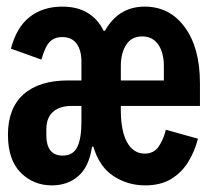

<svg xmlns="http://www.w3.org/2000/svg" viewBox="-20 -548 640 580"><path d="M137 12Q81 12 42.5 -26.5Q4 -65 4 -141Q4 -221 51 -263Q98 -305 186 -305H226V-362Q226 -396 211.5 -416Q197 -436 168 -436Q150 -436 138 -428Q126 -420 118.5 -404.5Q111 -389 105 -368L13 -401Q30 -466 70 -497Q110 -528 168 -528Q214 -528 245 -509Q276 -490 293 -455H297Q318 -492 348 -510Q378 -528 417 -528Q493 -528 538.5 -465.5Q584 -403 584 -297V-228H345V-213Q345 -175 353 -145.5Q361 -116 377.5 -100Q394 -84 417 -84Q445 -84 459.5 -105.5Q474 -127 481 -156L578 -129Q568 -90 548 -58Q528 -26 496.5 -7Q465 12 418 12Q366 12 323 -16Q280 -44 262 -105H258Q249 -44 216.5 -16Q184 12 137 12ZM169 -78Q201 -78 213.5 -104Q226 -130 226 -179V-228H197Q160 -228 140 -210Q120 -192 120 -157V-138Q120 -110 132 -94Q144 -78 169 -78ZM410 -438Q377 -438 361 -412.5Q345 -387 345 -349V-305H475V-349Q475 -374 468 -394Q461 -414 446.5 -426Q432 -438 410 -438Z"/></svg>

Font: Lilex
Style: Regular
Weight: 400
Monospace: yes
Designer: Mike Abbink, Paul van der Laan, Pieter van Rosmalen, Mikhael Khrustik
Foundry: Mikhael Khrustik
Version: Version 2.510